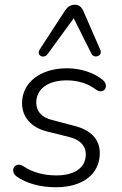

<svg xmlns="http://www.w3.org/2000/svg" viewBox="-20 -782 513 810"><path d="M216 8C327 8 401 -46 401 -136C401 -196 361 -234 294 -251L199 -276C154 -287 133 -314 133 -349C133 -407 183 -443 261 -443C309 -443 351 -430 385 -404C419 -380 444 -421 412 -446C377 -475 320 -494 263 -494C148 -494 73 -432 73 -347C73 -287 113 -244 176 -228L272 -204C316 -193 342 -168 342 -131C342 -74 294 -42 218 -42C166 -42 119 -54 78 -81C41 -104 19 -58 51 -37C92 -8 151 8 216 8ZM403 -572 331 -737C323 -754 312 -762 296 -762C280 -762 266 -755 254 -737L148 -574C131 -547 165 -532 181 -554L291 -705L366 -555C377 -533 415 -546 403 -572Z"/></svg>

Font: SN Pro Light
Style: Italic
Weight: 300
Italic angle: -8.99998°
Designer: Tobias Whetton
Foundry: Supernotes
Version: Version 1.001;Glyphs 3.2 (3249)